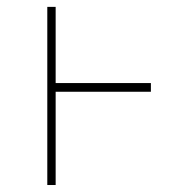

<svg xmlns="http://www.w3.org/2000/svg" viewBox="-20 -564 540 561"><path d="M118.2 -23.4V-543.9H142.6V-321.3H420.9V-295.9H142.6V-23.4Z"/></svg>

Font: Mgen+ 1mn thin
Style: Regular
Weight: 100
Designer: [Source Han Sans]
Ryoko NISHIZUKA  (kana & ideographs); Paul D. Hunt (Latin, Greek & Cyrillic); Wenlong ZHANG  (bopomofo
Version: Version 1.059.20150602